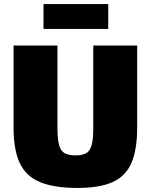

<svg xmlns="http://www.w3.org/2000/svg" viewBox="-20 -915 745 949"><path d="M658 -690V-285Q658 -175 629.5 -109.5Q601 -44 536.5 -15Q472 14 364 14Q247 14 177.5 -15Q108 -44 77.5 -109.5Q47 -175 47 -285V-690H264V-285Q264 -230 271.5 -200Q279 -170 298.5 -158.5Q318 -147 353 -147Q388 -147 407 -158.5Q426 -170 433.5 -200Q441 -230 441 -285V-690ZM515 -895V-772H195V-895Z"/></svg>

Font: Exo 2 Black
Style: Regular
Weight: 900
Designer: Natanael Gama
Foundry: Natanael Gama
Version: Version 2.010